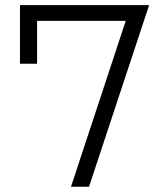

<svg xmlns="http://www.w3.org/2000/svg" viewBox="-20 -713 626 733"><path d="M251 0 460 -633.3H121.6V-469.7H56.2V-693.4H549.3L319.8 0Z"/></svg>

Font: Cascadia Mono PL Light
Style: Regular
Weight: 300
Monospace: yes
Designer: Aaron Bell
Foundry: Saja Typeworks
Version: Version 2404.023; ttfautohint (v1.8.4)